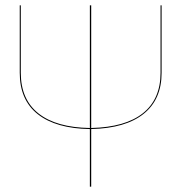

<svg xmlns="http://www.w3.org/2000/svg" viewBox="-20 -700 680 720"><path d="M586 -680V-427Q586 -327 518.5 -273Q451 -219 322 -216V0H317V-216Q190 -218 122 -271.5Q54 -325 54 -427V-680H58V-427Q58 -327 124.5 -274.5Q191 -222 317 -220V-680H322V-220Q450 -223 516 -275.5Q582 -328 582 -427V-680Z"/></svg>

Font: FiraGO Four
Style: Regular
Weight: 100
Designer: bBox Type
Foundry: bBox Type GmbH
Version: Version 1.001